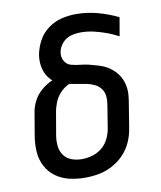

<svg xmlns="http://www.w3.org/2000/svg" viewBox="-84 -810 744 886"><g transform="rotate(-10 288.0 -367.5)"><path d="M244 8Q276 8 308.5 2Q341 -4 372 -20.5Q403 -37 427 -62.5Q451 -88 464.5 -119Q478 -150 483 -183L500 -288Q504 -310 506 -332Q508 -354 504 -375.5Q500 -397 490.5 -415.5Q481 -434 466.5 -448.5Q452 -463 434.5 -473.5Q417 -484 396.5 -490Q376 -496 355.5 -501.5Q335 -507 313 -509Q291 -511 270 -516.5Q249 -522 238.5 -541Q228 -560 232 -582Q236 -605 252.5 -624Q269 -643 292 -649.5Q315 -656 338 -656Q370 -656 400 -649Q430 -642 458.5 -631.5Q487 -621 513 -607L528 -694Q483 -716 433.5 -729.5Q384 -743 331 -743Q298 -743 264.5 -735Q231 -727 201.5 -705.5Q172 -684 155 -652.5Q138 -621 132 -588Q128 -564 131 -540Q134 -516 144.5 -495.5Q155 -475 172 -461Q144 -449 120.5 -429Q97 -409 83 -382Q69 -355 65 -327L47 -221Q41 -184 43.5 -147.5Q46 -111 62.5 -80Q79 -49 107.5 -28.5Q136 -8 171.5 0Q207 8 244 8ZM244 -79Q219 -79 196.5 -87Q174 -95 160 -114Q146 -133 143.5 -157.5Q141 -182 145 -207L163 -312Q167 -336 176.5 -359.5Q186 -383 204.5 -402Q223 -421 246 -431Q266 -427 286 -424Q306 -421 325.5 -417Q345 -413 362.5 -404.5Q380 -396 391.5 -380Q403 -364 404.5 -343.5Q406 -323 402 -302L385 -197Q381 -173 369.5 -149.5Q358 -126 337.5 -109.5Q317 -93 292.5 -86Q268 -79 244 -79Z"/></g></svg>

Font: Iosevka Sparkle Medium
Style: Italic
Weight: 500
Italic angle: -9°
Designer: Belleve Invis
Foundry: Belleve Invis
Version: Version 4.5.0; ttfautohint (v1.8.3)